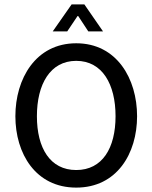

<svg xmlns="http://www.w3.org/2000/svg" viewBox="-20 -842 694 874"><path d="M327 12C512 12 604 -143 604 -313C604 -483 512 -645 327 -645C142 -645 50 -483 50 -313C50 -143 142 12 327 12ZM327 -68C208 -68 148 -168 148 -313C148 -458 208 -565 327 -565C446 -565 506 -458 506 -313C506 -168 446 -68 327 -68ZM306 -822 220 -699H286L333 -769H336L382 -699H449L364 -822H306Z"/></svg>

Font: Tajawal Medium
Style: Regular
Weight: 500
Designer: Boutros Fonts
Foundry: Created by Boutros International 2017
Version: Version 1.700